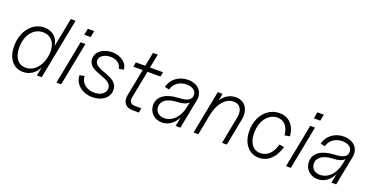

<svg xmlns="http://www.w3.org/2000/svg" viewBox="-29 -1382 4021 2080"><g transform="rotate(20 1982.0 -342.0)"><path d="M236 16C313 16 375 -26 411 -100L392 0H447L583 -700H528L463 -365C452 -456 388 -516 292 -516C154 -516 51 -388 51 -216C51 -74 123 16 236 16ZM247 -37C160 -37 108 -106 108 -220C108 -362 186 -463 296 -463C404 -463 463 -365 436 -231C413 -113 338 -37 247 -37Z M617 0H672L769 -500H714ZM723 -590H797L811 -664H737Z M1036 16C1146 16 1225 -47 1225 -134C1225 -299 950 -262 950 -378C950 -433 1013 -463 1075 -463C1147 -463 1196 -422 1200 -371L1256 -381C1252 -456 1177 -516 1075 -516C980 -516 892 -465 892 -376C892 -219 1167 -261 1167 -132C1167 -75 1112 -37 1037 -37C943 -37 880 -97 880 -171L825 -161C825 -63 913 16 1036 16Z M1492 0H1567L1577 -53H1497C1457 -53 1433 -83 1441 -123L1504 -447H1654L1664 -500H1514L1545 -660H1490L1459 -500H1351L1341 -447H1449L1387 -130C1373 -54 1416 0 1492 0Z M1837 16C1912 16 1975 -30 2012 -106L1991 0H2046L2112 -339C2132 -441 2063 -516 1949 -516C1844 -516 1760 -453 1737 -357L1789 -347C1807 -418 1870 -463 1951 -463C2019 -463 2063 -431 2063 -382C2063 -327 2020 -301 1923 -297C1772 -291 1684 -230 1684 -132C1684 -46 1749 16 1837 16ZM1845 -37C1783 -37 1741 -75 1741 -131C1741 -202 1807 -246 1919 -250C1981 -252 2024 -266 2048 -293L2036 -233C2013 -115 1937 -37 1845 -37Z M2586 -309 2526 0H2581L2641 -309C2664 -430 2605 -516 2500 -516C2432 -516 2373 -480 2335 -421L2350 -500H2295L2198 0H2253L2301 -250C2331 -381 2404 -463 2493 -463C2569 -463 2605 -404 2586 -309Z M2955 16C3057 16 3137 -58 3173 -186L3117 -196C3091 -95 3031 -37 2953 -37C2868 -37 2816 -107 2816 -221C2816 -360 2894 -463 2999 -463C3077 -463 3126 -406 3134 -308L3194 -318C3184 -441 3112 -516 3003 -516C2863 -516 2759 -392 2759 -226C2759 -81 2838 16 2955 16Z M3264 0H3319L3416 -500H3361ZM3370 -590H3444L3458 -664H3384Z M3633 16C3708 16 3771 -30 3808 -106L3787 0H3842L3908 -339C3928 -441 3859 -516 3745 -516C3640 -516 3556 -453 3533 -357L3585 -347C3603 -418 3666 -463 3747 -463C3815 -463 3859 -431 3859 -382C3859 -327 3816 -301 3719 -297C3568 -291 3480 -230 3480 -132C3480 -46 3545 16 3633 16ZM3641 -37C3579 -37 3537 -75 3537 -131C3537 -202 3603 -246 3715 -250C3777 -252 3820 -266 3844 -293L3832 -233C3809 -115 3733 -37 3641 -37Z"/></g></svg>

Font: Uncut Sans Light Italic
Style: Regular
Weight: 300
Italic angle: -11°
Designer: Kasper Nordkvist
Foundry: UNCUT.wtf
Version: Version 1.304;Glyphs 3.2 (3246)